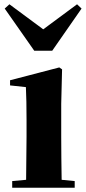

<svg xmlns="http://www.w3.org/2000/svg" viewBox="-20 -877 401 897"><path d="M24 -857 2 -837 140 -640H224L361 -837L340 -857L182 -740ZM101 0H329V-31L268 -37C267 -95 266 -182 266 -238V-392L270 -553L257 -562L27 -502V-478L101 -470C103 -423 104 -384 104 -318V-238L102 -37L37 -31V0Z"/></svg>

Font: GenKiMin2 TW H
Style: Regular
Weight: 900
Version: Version 2.100;PS 2.1;hotconv 16.6.51;makeotf.lib2.5.65220 DE